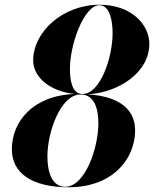

<svg xmlns="http://www.w3.org/2000/svg" viewBox="-20 -780 650 810"><path d="M30 -150C30 -50 114 10 270 10C456 10 550 -110 550 -230C550 -321 480.5 -373.5 351 -382C484.5 -390.5 610 -476 610 -595C610 -675 536 -760 400 -760C244 -760 120 -645 120 -525C120 -453 192.5 -394 295.5 -383.5C119 -377.5 30 -267 30 -150ZM275 -490C275 -594 335 -758 399 -758C446.5 -758 455 -684 455 -640C455 -536 402.5 -383.5 328.5 -383.5C283.5 -383.5 275 -441 275 -490ZM180 -120C180 -224 236 -381.5 320 -381.5C374 -381.5 395 -329 395 -260C395 -156 339 8 255 8C201 8 180 -51 180 -120Z"/></svg>

Font: Bodoni* 96pt
Style: Bold Italic
Weight: 700
Italic angle: -13°
Version: Version 2.3